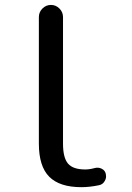

<svg xmlns="http://www.w3.org/2000/svg" viewBox="-20 -775 540 784"><path d="M312.5 -10.7Q223.6 -10.7 181.2 -53.2Q138.7 -95.7 138.7 -188.5V-705.1Q138.7 -725.6 153.3 -740.2Q168 -754.9 188 -754.9Q208 -754.9 222.7 -740.2Q237.3 -725.6 237.3 -705.1V-188.5Q237.3 -130.9 257.8 -106.9Q278.3 -83 328.1 -83Q345.7 -83 367.2 -88.9Q381.8 -92.8 395.5 -85.9Q409.2 -79.1 412.1 -64.5Q413.1 -59.6 413.1 -54.7Q413.1 -44.9 407.2 -35.2Q399.4 -21.5 383.8 -18.6Q345.7 -10.7 312.5 -10.7Z"/></svg>

Font: Rounded Mgen+ 1m regular
Style: Regular
Weight: 400
Designer: [Source Han Sans]
Ryoko NISHIZUKA  (kana & ideographs); Paul D. Hunt (Latin, Greek & Cyrillic); Wenlong ZHANG  (bopomofo
Version: Version 1.059.20150602